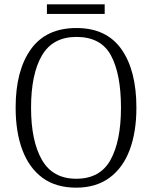

<svg xmlns="http://www.w3.org/2000/svg" viewBox="-20 -854 702 884"><path d="M331 10Q237 10 175.5 -35.5Q114 -81 83 -163.5Q52 -246 52 -359Q52 -529 122 -627Q192 -725 332 -725Q470 -725 539 -627.5Q608 -530 608 -358Q608 -246 577 -163.5Q546 -81 484 -35.5Q422 10 331 10ZM331 -31Q441 -31 489 -118Q537 -205 537 -358Q537 -513 491 -598.5Q445 -684 332 -684Q223 -684 173 -598.5Q123 -513 123 -358Q123 -205 173 -118Q223 -31 331 -31ZM196 -790V-834H462V-790Z"/></svg>

Font: Noto Serif Armenian SemiCondensed Light
Style: Regular
Weight: 300
Width: 4
Designer: Monotype Design Team
Foundry: Monotype Imaging Inc.
Version: Version 2.008; ttfautohint (v1.8.4.7-5d5b)